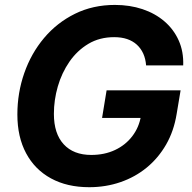

<svg xmlns="http://www.w3.org/2000/svg" viewBox="-20 -758 786 788"><path d="M346.2 10.3Q255.4 10.3 189.2 -25.9Q123 -62 87.2 -128.9Q51.3 -195.8 51.3 -288.1Q51.3 -377 79.6 -458Q107.9 -539.1 160.9 -602.1Q213.9 -665 287.6 -701.4Q361.3 -737.8 451.7 -737.8Q512.7 -737.8 564.7 -720.5Q616.7 -703.1 654.8 -670.4Q692.9 -637.7 713.4 -592Q733.9 -546.4 731.9 -489.7H579.6Q577.6 -516.6 567.9 -538.1Q558.1 -559.6 541.5 -574.7Q524.9 -589.8 501.7 -597.7Q478.5 -605.5 448.7 -605.5Q388.7 -605.5 342.8 -578.1Q296.9 -550.8 265.1 -504.9Q233.4 -459 217.3 -403.3Q201.2 -347.7 201.2 -290.5Q201.2 -209.5 241.5 -165.8Q281.7 -122.1 354.5 -122.1Q408.7 -122.1 451.9 -142.3Q495.1 -162.6 522.9 -199Q550.8 -235.4 558.6 -282.7L589.4 -273.9H398.9L417.5 -387.2H721.2L705.1 -291Q693.8 -220.7 661.9 -165Q629.9 -109.4 582.3 -70.3Q534.7 -31.2 474.4 -10.5Q414.1 10.3 346.2 10.3Z"/></svg>

Font: Inter 20pt
Style: Bold Italic
Weight: 700
Italic angle: -9.3988°
Version: Version 4.001;git-66647c0bb